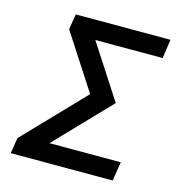

<svg xmlns="http://www.w3.org/2000/svg" viewBox="-91 -662 684 742"><g transform="rotate(15 250.5 -291.5)"><path d="M18 0 28 -63 271 -316 276 -268 112 -521 122 -583H501L490 -507H195L196 -545L360 -292L117 -39L119 -76H438L426 0Z"/></g></svg>

Font: Rokkitt Medium
Style: Italic
Weight: 500
Italic angle: -9°
Designer: Vernon Adams
Foundry: Vernon Adams
Version: Version 3.103